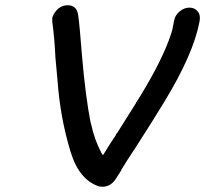

<svg xmlns="http://www.w3.org/2000/svg" viewBox="-20 -704 781 731"><path d="M370 7 358 6Q282 -18 249 -125Q209 -256 199 -398Q195 -441 191 -485Q188 -554 179 -622V-636Q182 -648 193 -662Q211 -684 238 -684Q272 -684 277.5 -647.5Q283 -611 292 -494Q305 -340 325 -237Q326 -237 326 -236Q326 -235 326 -234L327 -231Q339 -174 365 -124V-123L372 -113Q395 -151 420 -188Q423 -196 427 -199L498 -312Q498 -316 500 -316L517 -343Q599 -478 630 -571L633 -580Q637 -592 640 -611L643 -626Q647 -647 664.5 -661Q682 -675 701 -675Q722 -675 733 -660Q741 -651 741 -636Q741 -628 739 -619Q716 -498 606 -317Q556 -235 503 -153L498 -145Q458 -85 446 -64Q444 -62 443 -59L442 -58V-56L424 -28Q404 7 370 7Z"/></svg>

Font: Bad Comic
Style: Italic
Weight: 400
Italic angle: -11°
Designer: GGBotNet
Foundry: GGBotNet
Version: 0.95